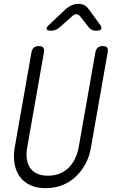

<svg xmlns="http://www.w3.org/2000/svg" viewBox="-20 -970 640 1000"><path d="M144 -698Q147 -714 156.5 -722Q166 -730 183 -730Q199 -730 205.5 -722Q212 -714 209 -698L122 -204Q116 -171 119.5 -144Q123 -117 136 -97Q149 -77 172 -66Q195 -55 230 -55Q264 -55 291 -66Q318 -77 338 -97Q358 -117 371 -144Q384 -171 390 -204L477 -698Q480 -714 489.5 -722Q499 -730 515 -730Q532 -730 538 -722Q544 -714 541 -698L454 -204Q447 -158 426.5 -119Q406 -80 375.5 -51Q345 -22 305.5 -6Q266 10 218 10Q170 10 136 -6.5Q102 -23 82 -51.5Q62 -80 55.5 -119Q49 -158 57 -204ZM248 -810Q225 -810 222.5 -818.5Q220 -827 239 -844L325 -925Q340 -937 355.5 -943.5Q371 -950 388 -950Q405 -950 418 -943.5Q431 -937 440 -925L500 -843Q512 -826 507 -818Q502 -810 480 -810Q468 -810 459.5 -814Q451 -818 444 -826L399 -883Q390 -896 378.5 -896Q367 -896 353 -883L290 -827Q280 -819 269.5 -814.5Q259 -810 248 -810Z"/></svg>

Font: Maple Mono NL ExtraLight
Style: Italic
Weight: 275
Italic angle: -10°
Monospace: yes
Designer: subframe7536
Version: Version 7.000